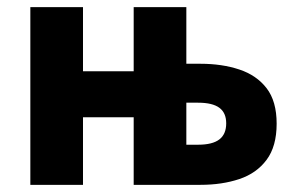

<svg xmlns="http://www.w3.org/2000/svg" viewBox="-20 -516 828 536"><path d="M64.7 0V-496.1H211.7V-317.1H353.2V-496.1H500.2V-338H539.7Q599.8 -338 648 -322Q696.3 -306 724.3 -269.7Q752.3 -233.3 752.3 -170.8Q752.3 -107.5 724.3 -69.9Q696.3 -32.2 648 -16.1Q599.8 0 539.7 0H353.2V-188.6H211.7V0ZM500.2 -112H533Q573.2 -112 592.4 -126.8Q611.5 -141.5 611.5 -171.7Q611.5 -201 592.4 -215.1Q573.2 -229.3 533 -229.3H500.2Z"/></svg>

Font: Source Sans 3 VF
Style: Regular
Weight: 200
Designer: Paul D. Hunt
Foundry: Adobe
Version: Version 3.046;hotconv 1.0.118;makeotfexe 2.5.65603